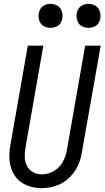

<svg xmlns="http://www.w3.org/2000/svg" viewBox="-20 -973 545 1001"><path d="M243 -828Q227 -828 211.5 -835Q196 -842 188.5 -857.5Q181 -873 181 -890Q181 -907 188.5 -922.5Q196 -938 211.5 -945.5Q227 -953 243 -953Q260 -953 275.5 -945.5Q291 -938 298.5 -922.5Q306 -907 306 -890Q306 -873 298.5 -857.5Q291 -842 275.5 -835Q260 -828 243 -828ZM441 -828Q425 -828 409.5 -835Q394 -842 386.5 -857.5Q379 -873 379 -890Q379 -907 386.5 -922.5Q394 -938 409.5 -945.5Q425 -953 441 -953Q458 -953 473.5 -945.5Q489 -938 496.5 -922.5Q504 -907 504 -890Q504 -873 496.5 -857.5Q489 -842 473.5 -835Q458 -828 441 -828ZM197 8Q155 8 117 -8Q79 -24 57 -57Q35 -90 30.5 -132Q26 -174 34 -216L125 -735H206L113 -204Q108 -179 109 -154Q110 -129 120.5 -108Q131 -87 152 -75.5Q173 -64 198 -64Q230 -64 259.5 -80.5Q289 -97 305.5 -126Q322 -155 328 -186L424 -735H505L406 -174Q400 -137 383 -103Q366 -69 336 -42Q306 -15 269.5 -3.5Q233 8 197 8Z"/></svg>

Font: Iosevka SS08
Style: Italic
Weight: 400
Italic angle: -10°
Monospace: yes
Designer: Belleve Invis
Foundry: Belleve Invis
Version: 2.1.0; ttfautohint (v1.8.2)